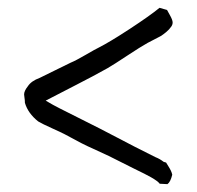

<svg xmlns="http://www.w3.org/2000/svg" viewBox="-20 -596 498 486"><path d="M383.8 -576.2Q390.1 -574.7 402.8 -570.8Q403.3 -569.3 410.2 -557.4Q417 -545.4 417 -539.1Q417 -533.7 413.6 -528.8Q408.7 -521.5 400.4 -514.6Q392.1 -507.8 387.2 -504.9Q382.3 -502 369.1 -495.4Q356 -488.8 353.5 -487.3Q335.9 -477.5 302 -455.1Q268.1 -432.6 252 -423.3Q217.3 -403.8 172.4 -380.9Q104.5 -346.2 95.7 -341.3Q115.2 -329.6 130.9 -321.8Q164.6 -304.7 232.9 -270.5Q339.8 -214.4 373.5 -198.2Q384.8 -193.8 394 -186.5Q394.5 -186.5 397 -185.5Q399.4 -184.6 400.4 -184.6Q401.9 -182.1 406 -175.5Q410.2 -168.9 412.6 -163.8Q415 -158.7 416 -153.8Q411.6 -135.3 403.8 -129.9Q397 -129.9 384.3 -130.9Q379.9 -137.2 362.8 -147Q349.1 -154.8 319.8 -168.9L255.4 -201.2Q246.6 -205.6 222.7 -216.3Q198.7 -227.1 186.5 -233.4Q147.5 -254.4 143.6 -256.3Q135.3 -260.7 111.3 -271.5Q87.4 -282.2 76.7 -288.6Q50.8 -309.1 43 -335.9Q43 -336.9 43 -337.4Q43 -342.3 42 -348.4Q41 -354.5 41 -356.9Q41 -365.7 50.3 -377.4Q59.1 -391.1 80.6 -398.9Q91.8 -404.8 118.4 -417.5Q145 -430.2 159.2 -437.5Q171.4 -442.4 196.5 -457Q221.7 -471.7 231 -476.1Q257.8 -489.7 308.6 -522.9Q359.4 -556.2 383.8 -576.2Z"/></svg>

Font: Avessa
Style: Medium
Weight: 500
Designer: Arman Khorramak
Foundry: Arman Khorramak
Version: Version 1.000; ttfautohint (v1.8.1)